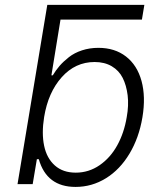

<svg xmlns="http://www.w3.org/2000/svg" viewBox="-20 -747 653 779"><path d="M565.7 -727.3 555.8 -667.6H225.5L188.6 -441.4H194.2Q206.7 -462.4 221.9 -479.9Q237.2 -497.5 259.6 -515.1Q282 -532.7 312.9 -542.8Q343.8 -552.9 379.3 -552.9Q445.7 -552.9 491.1 -517.8Q536.6 -482.6 554.2 -418.5Q571.7 -354.4 557.9 -271.3Q544 -187.9 505.3 -123.4Q466.6 -58.9 409.8 -23.8Q353 11.4 286.6 11.4Q169.4 11.4 137.4 -101.2H129.6L112.6 0H51.1L171.9 -727.3ZM159.1 -272.4Q148.4 -206 159.1 -155.4Q169.7 -104.8 202.6 -75.6Q235.4 -46.5 287.3 -46.5Q340.2 -46.5 384.1 -76.7Q427.9 -106.9 455.8 -157.5Q483.7 -208.1 494.3 -272.4Q502.8 -319.6 497.9 -360.3Q492.9 -400.9 477.8 -430.9Q462.7 -460.9 433.4 -478.2Q404.1 -495.4 364 -495.4Q285.5 -495.4 230.5 -433.8Q175.4 -372.2 159.1 -272.4Z"/></svg>

Font: Karasuma Gothic
Style: Light Italic
Weight: 300
Italic angle: 9.39998°
Designer: Rasmus Andersson / Ryoko Nishizuka
Foundry: rsms
Version: Version 1.00